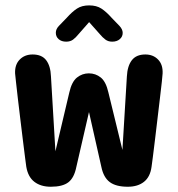

<svg xmlns="http://www.w3.org/2000/svg" viewBox="-20 -687 659 712"><path d="M168.5 5.5Q131.5 5.5 107.8 -12.5Q84 -30.5 77.5 -68.5Q76.5 -76 73 -102.5Q69.5 -129 65 -166.2Q60.5 -203.5 55.5 -244.2Q50.5 -285 46.2 -321.8Q42 -358.5 39.2 -383.8Q36.5 -409 36 -414.5Q34.5 -447 53 -466Q71.5 -485 101 -485Q135 -485 151.2 -463.8Q167.5 -442.5 169 -403.5L185.5 -126L237 -344Q246 -384 265.5 -399.5Q285 -415 309.5 -415Q334.5 -415 353.8 -399.5Q373 -384 382 -344L434 -131L450.5 -403.5Q452.5 -442.5 469 -463.8Q485.5 -485 519 -485Q548 -485 566.2 -466.2Q584.5 -447.5 583 -414.5Q583 -409 580.2 -384.2Q577.5 -359.5 573.2 -323.8Q569 -288 564.2 -248Q559.5 -208 555 -170.8Q550.5 -133.5 547 -106Q543.5 -78.5 542 -68.5Q537 -31 514 -12.8Q491 5.5 454 5.5Q410 5.5 387 -11.8Q364 -29 356 -67.5L310 -271.5L263 -67.5Q255 -27.5 233.5 -11Q212 5.5 168.5 5.5ZM423 -591Q435 -578 435 -565Q435 -551 424.2 -541.8Q413.5 -532.5 396 -532.5Q381 -532.5 370.5 -540.5Q360 -548.5 350.5 -560L310.5 -605L271 -560Q261 -547.5 250.8 -540Q240.5 -532.5 225.5 -532.5Q208 -532.5 197.5 -541.8Q187 -551 187 -565.5Q187 -579 198.5 -591L227 -620.5Q247.5 -643.5 265.5 -655.2Q283.5 -667 310.5 -667Q338 -667 356 -655.2Q374 -643.5 394.5 -620.5Z"/></svg>

Font: Sono ExtraLight Monospace SemiBold
Style: Regular
Weight: 600
Version: Version 2.112